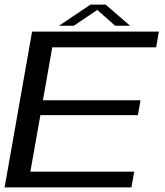

<svg xmlns="http://www.w3.org/2000/svg" viewBox="-25 -812 716 832"><path d="M-5 0 114 -675H663.5L651.5 -607H201.5L161 -377.5H584L572.5 -313H150L106.5 -68H556.5L544.5 0ZM230.5 -700.5 367 -792H433L538.5 -700.5H474L396.5 -769L295 -700.5Z"/></svg>

Font: Anybody ExtraExpanded Regular
Style: Italic
Weight: 400
Width: 8
Italic angle: -10°
Designer: Tyler Finck
Foundry: Etcetera Type Company
Version: Version 1.010; ttfautohint (v1.8.3) -l 8 -r 50 -G 200 -x 14 